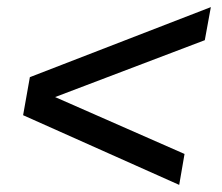

<svg xmlns="http://www.w3.org/2000/svg" viewBox="-20 -524 624 540"><path d="M484 -4 45 -200 64 -307 573 -504 556 -411 135 -251 499 -91Z"/></svg>

Font: Archivo VF Beta
Style: Italic
Weight: 400
Italic angle: -10°
Designer: Hector Gatti
Foundry: Omnibus-Type
Version: Version 1.002